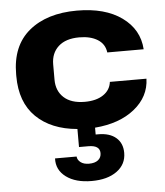

<svg xmlns="http://www.w3.org/2000/svg" viewBox="-55 -595 773 901"><g transform="rotate(-5 331.0 -144.5)"><path d="M340.8 256.8Q265.1 256.8 220.5 223.6Q175.8 190.4 178.2 136.2H279.8Q280.8 151.9 295.4 163.3Q310.1 174.8 335 174.8Q362.8 174.8 377.9 162.8Q393.1 150.9 393.1 129.9Q393.1 92.8 338.9 92.8H294.9V7.8Q171.9 -2.9 101.3 -72Q30.8 -141.1 30.8 -264.2V-272.9Q30.8 -406.7 114.7 -476.3Q198.7 -545.9 340.8 -545.9Q472.7 -545.9 552 -488.8Q631.3 -431.6 637.2 -337.9H465.8Q460.9 -377.9 427.2 -398.9Q393.6 -419.9 340.8 -419.9Q276.9 -419.9 242.4 -388.4Q208 -356.9 208 -304.2V-231.9Q208 -179.2 242.4 -147.7Q276.9 -116.2 340.8 -116.2Q395 -116.2 428.2 -138.7Q461.4 -161.1 465.8 -199.2H638.2Q635.7 -114.7 564.9 -57.6Q494.1 -0.5 377.9 8.8V41H390.1Q443.8 41 473.9 66.9Q503.9 92.8 503.9 138.2Q503.9 192.4 459.7 224.6Q415.5 256.8 340.8 256.8Z"/></g></svg>

Font: Hubot Sans Expanded
Style: Bold
Weight: 700
Width: 7
Designer: Deni Anggara
Foundry: GitHub
Version: Version 1.001;gftools[0.9.31]